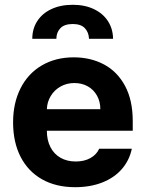

<svg xmlns="http://www.w3.org/2000/svg" viewBox="-20 -779 614 810"><path d="M35.2 -262.7Q35.2 -344.2 66.7 -406.5Q98.1 -468.8 156.2 -502.9Q214.4 -537.1 291 -537.1Q362.3 -537.1 418.7 -507.1Q475.1 -477.1 507.6 -416.5Q540 -356 540 -268.6V-227.5H177.7Q177.7 -188 192.6 -158.7Q207.5 -129.4 235.1 -113.5Q262.7 -97.7 299.8 -97.7Q335.4 -97.7 361.3 -112.1Q387.2 -126.5 398.4 -151.4H536.1Q525.9 -102.5 494.1 -65.9Q462.4 -29.3 411.9 -9.3Q361.3 10.7 296.9 10.7Q216.3 10.7 157.5 -22.5Q98.6 -55.7 66.9 -117.4Q35.2 -179.2 35.2 -262.7ZM403.3 -318.4Q403.3 -350.1 389.4 -375.2Q375.5 -400.4 350.6 -414.6Q325.7 -428.7 293.9 -428.7Q261.7 -428.7 235.6 -414.1Q209.5 -399.4 194.1 -374Q178.7 -348.6 177.7 -318.4ZM287.1 -758.8Q337.9 -758.8 376.2 -740.5Q414.6 -722.2 435.5 -689.7Q456.5 -657.2 457 -615.2H355.5Q354.5 -642.6 337.9 -660.2Q321.3 -677.7 287.1 -677.7Q251.5 -677.7 234.6 -659.9Q217.8 -642.1 217.8 -615.2H116.2Q116.2 -657.2 137 -689.7Q157.7 -722.2 196.5 -740.5Q235.4 -758.8 287.1 -758.8Z"/></svg>

Font: Pretendard
Style: Bold
Weight: 700
Designer: Base glyphs from Inter by Rasmus Andersson; Hangeul glyphs from Noto Sans CJK(Source Han Sans) by Jang Soo-young and Kan
Foundry: Kil Hyung-jin
Version: Version 1.309